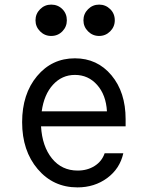

<svg xmlns="http://www.w3.org/2000/svg" viewBox="-20 -803 640 833"><path d="M161 -320H444Q440 -391 401.5 -434.5Q363 -478 305 -478Q249 -478 210 -435.5Q171 -393 161 -320ZM525 -286V-255H158Q163 -168 205.5 -115.5Q248 -63 317 -63Q359 -63 390.5 -83Q422 -103 434 -138H515Q500 -71 445 -30.5Q390 10 316 10Q211 10 143.5 -69.5Q76 -149 76 -273Q76 -395 140.5 -472.5Q205 -550 305 -550Q402 -550 463.5 -476.5Q525 -403 525 -286ZM202 -783Q231 -783 250.5 -763.5Q270 -744 270 -715Q270 -687 250.5 -667Q231 -647 202 -647Q174 -647 154 -667Q134 -687 134 -715Q134 -743 154 -763Q174 -783 202 -783ZM478 -715Q478 -687 458 -667Q438 -647 410 -647Q382 -647 362 -667Q342 -687 342 -715Q342 -743 362 -763Q382 -783 410 -783Q438 -783 458 -763.5Q478 -744 478 -715Z"/></svg>

Font: CommitMono
Style: 450Regular
Weight: 450
Designer: Eigil Nikolajsen
Foundry: Eigil Nikolajsen
Version: Version 1.002